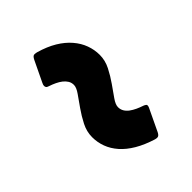

<svg xmlns="http://www.w3.org/2000/svg" viewBox="-18 -524 536 536"><g transform="rotate(45 250.0 -256.0)"><path d="M443.4 -306.2Q451.2 -302.2 452.6 -297.9Q454.1 -293.5 452.1 -287.1Q442.4 -255.9 429 -233.2Q415.5 -210.4 398.9 -195.8Q382.3 -181.2 363.3 -174.1Q344.2 -167 323.7 -167Q301.8 -167 281.2 -177.5Q260.7 -188 242.7 -200.7Q224.6 -213.4 209.7 -223.9Q194.8 -234.4 184.6 -234.4Q175.3 -234.4 168.2 -230Q161.1 -225.6 155.5 -218.5Q149.9 -211.4 145.5 -202.1Q141.1 -192.9 137.7 -182.6Q137.2 -181.2 136.2 -178.7Q135.3 -176.3 133.1 -174.8Q130.9 -173.3 127.2 -173.3Q123.5 -173.3 117.7 -176.3L56.6 -205.6Q45.9 -210.9 46.1 -216.6Q46.4 -222.2 47.4 -226.1Q56.2 -256.8 69.6 -279.1Q83 -301.3 100.1 -315.9Q117.2 -330.6 136.5 -337.6Q155.8 -344.7 176.3 -344.7Q198.2 -344.7 218.8 -334.2Q239.3 -323.7 257.3 -311Q275.4 -298.3 290.3 -287.8Q305.2 -277.3 315.4 -277.3Q324.7 -277.3 332 -281.7Q339.4 -286.1 345 -293.7Q350.6 -301.3 355 -310.8Q359.4 -320.3 362.8 -330.6Q363.8 -333.5 366.5 -337.4Q369.1 -341.3 377.9 -337.4Z"/></g></svg>

Font: Fascinate Cyrillic
Style: Regular
Weight: 900
Designer: Denis Ignatov
Foundry: Astigmatic (AOETI)
Version: Version 1.00 November 30, 2018, initial release